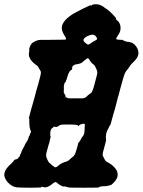

<svg xmlns="http://www.w3.org/2000/svg" viewBox="-28 -842 666 896"><path d="M97 -184Q98 -184 97 -183ZM408 -821Q422 -824 435 -820Q445 -817 454 -811Q458 -808 462.5 -804.5Q467 -801 471 -799Q487 -787 497 -776Q514 -758 513 -757Q513 -756 513 -754Q515 -748 520 -745Q522 -744 522 -745L530 -733Q534 -724 534.5 -715.5Q535 -707 533 -698Q530 -687 517 -668Q513 -662 515 -659Q516 -658 517 -658Q519 -657 538 -656H546V-655Q545 -654 547 -653Q549 -652 552 -652L554 -651Q553 -650 559 -649Q560 -649 561.5 -648Q563 -647 566 -647Q569 -647 572.5 -646.5Q576 -646 577 -646Q578 -646 579 -645Q585 -642 586 -644Q586 -644 588.5 -642.5Q591 -641 594 -638.5Q597 -636 600 -634Q609 -625 613 -616Q619 -602 618 -591Q616 -578 607 -566Q602 -559 585 -543Q580 -537 574 -528Q571 -522 567 -518Q554 -504 549 -483Q547 -477 545.5 -472.5Q544 -468 543.5 -464.5Q543 -461 539.5 -450Q536 -439 534 -430.5Q532 -422 531 -419Q527 -406 525 -396Q524 -392 522 -387Q516 -364 514 -355Q509 -335 507 -329Q506 -327 504 -319.5Q502 -312 499.5 -303.5Q497 -295 496 -291Q495 -287 493 -280Q491 -273 490 -268Q488 -260 485 -256.5Q482 -253 480 -247Q479 -244 477 -241Q475 -238 474 -235.5Q473 -233 471 -229Q467 -220 466 -206Q466 -193 467 -192Q468 -190 465 -178Q463 -172 461.5 -165Q460 -158 457 -148Q451 -129 451 -120Q451 -113 456 -107Q458 -104 461 -97Q465 -89 472 -86Q493 -75 503 -64Q511 -56 517 -46Q520 -38 521 -31Q523 -9 501 12Q493 21 487 22Q484 23 480 24Q472 27 458 27Q445 27 440 29Q433 31 433 32Q433 33 429 33.5Q425 34 361 34Q307 34 299 33.5Q291 33 282 30Q277 28 273 28Q269 28 268.5 28.5Q268 29 263 27Q252 23 240 13Q235 7 230 8Q226 8 219 14Q203 28 187 32Q180 33 175 31Q168 28 164 31Q163 32 163.5 32.5Q164 33 162.5 33Q161 33 156.5 33Q152 33 144 33.5Q136 34 121 34Q59 34 48 32Q31 29 17 17Q3 5 -3 -8Q-7 -15 -8 -23Q-9 -39 3 -56Q9 -65 23 -77Q33 -86 37 -93Q39 -96 41.5 -97Q44 -98 49 -99Q56 -101 58 -106Q60 -109 61 -109Q63 -110 66 -119Q67 -123 68 -124Q70 -126 71 -130Q71 -132 72 -133.5Q73 -135 74 -138Q75 -141 75.5 -141.5Q76 -142 76.5 -144Q77 -146 78 -146.5Q79 -147 79 -147.5Q79 -148 82 -154Q85 -160 86 -161Q87 -162 88 -166L89 -167V-169L90 -171L91 -172V-171Q92 -172 93 -175L94 -177H95Q95 -178 96 -180L97 -182H98Q99 -184 99 -185L100 -186L101 -187Q103 -191 106 -203Q108 -207 110 -210Q113 -216 113 -220Q113 -220 115 -222.5Q117 -225 117 -227Q117 -229 116 -229Q116 -232 115 -232Q115 -233 114 -235Q113 -237 113 -237.5Q113 -238 112.5 -238.5Q112 -239 112 -240Q112 -241 112 -241.5Q112 -242 112 -243Q112 -244 111.5 -244.5Q111 -245 111 -245.5Q111 -246 110.5 -246Q110 -246 110.5 -247Q111 -248 110.5 -249Q110 -250 110 -251.5Q110 -253 109.5 -257.5Q109 -262 109 -267Q109 -272 108.5 -272Q108 -272 108.5 -273.5Q109 -275 109 -277Q109 -279 108.5 -279.5Q108 -280 109 -282Q110 -288 107 -289Q106 -290 107 -292Q108 -294 110 -303.5Q112 -313 115 -323Q118 -333 119.5 -339Q121 -345 123 -351Q125 -357 126.5 -363.5Q128 -370 130 -376Q132 -382 135 -393.5Q138 -405 140 -414Q143 -424 145 -431Q147 -438 150 -448Q163 -495 163 -503Q163 -509 159 -515Q155 -520 152 -527Q149 -534 142 -538L131 -546Q132 -546 126 -551Q122 -554 122 -554.5Q122 -555 117 -561Q114 -564 114 -564.5Q114 -565 113 -568Q108 -576 107 -582Q106 -594 108 -600Q109 -605 108.5 -609Q108 -613 108.5 -615Q109 -617 109 -617Q109 -617 110 -619Q111 -621 110.5 -621.5Q110 -622 111.5 -624Q113 -626 113 -628Q113 -630 115 -632Q117 -634 118 -635Q119 -636 118 -636.5Q117 -637 121 -640Q140 -655 160 -656Q165 -656 199 -656Q275 -657 277 -657Q284 -660 275 -673Q267 -684 262 -699Q259 -709 261 -720Q266 -740 288 -759Q305 -774 333 -788Q344 -794 360 -802Q373 -808 375 -809Q381 -812 392 -817Q395 -818 396 -817Q397 -815 399 -816Q401 -817 401 -819Q402 -820 408 -821ZM411 -679Q405 -681 400 -680Q377 -675 365 -663Q356 -654 369 -643Q380 -633 385 -634Q388 -635 394 -639Q403 -646 415 -652Q422 -656 423 -657Q427 -661 423 -667Q418 -676 411 -679ZM373 -565Q370 -563 365.5 -559.5Q361 -556 358 -553Q351 -546 342 -545Q339 -544 339 -543.5Q339 -543 335 -543Q318 -541 318 -538Q317 -538 314 -536Q310 -535 309 -527Q308 -522 308 -520V-519L309 -520L311 -521L309 -519Q308 -518 305.5 -516Q303 -514 301 -513Q297 -510 295 -505Q290 -498 286 -482Q282 -468 280 -465Q280 -463 279 -460L277 -458L276 -459Q274 -457 271.5 -448Q269 -439 270 -435Q270 -425 270 -420Q268 -410 273 -404Q278 -398 278 -392Q278 -386 279 -385L280 -388L281 -391V-389Q282 -388 283 -387Q286 -384 295 -383Q300 -383 327 -383Q354 -383 359 -383Q370 -385 376 -391Q381 -397 390 -403Q399 -408 402 -415Q408 -427 416 -460Q417 -464 419 -472Q425 -493 426 -500.5Q427 -508 423 -517Q420 -522 418.5 -526.5Q417 -531 416 -532Q414 -537 408 -541.5Q402 -546 400.5 -547.5Q399 -549 399 -549.5Q399 -550 396 -553.5Q393 -557 392 -558.5Q391 -560 390 -561.5Q389 -563 389 -563Q389 -566 384.5 -569Q380 -572 373 -565ZM366 -264Q365 -264 361.5 -264.5Q358 -265 356.5 -264Q355 -263 354.5 -262.5Q354 -262 351 -262Q348 -262 346 -261Q343 -259 339 -254Q338 -252 338 -254Q337 -256 334 -258Q327 -261 293 -261Q263 -261 258 -260Q250 -258 245 -254Q238 -248 230 -250Q225 -251 223 -251Q222 -250 220 -248Q218 -246 218 -245.5Q218 -245 217 -245Q212 -243 208 -233Q207 -230 206.5 -221Q206 -212 206.5 -209Q207 -206 208 -206Q209 -206 208.5 -205.5Q208 -205 207.5 -200Q207 -195 202 -176Q200 -172 198.5 -165Q197 -158 195 -152Q187 -126 187 -117Q187 -112 190 -105Q192 -101 194 -95Q198 -85 205 -80Q209 -77 211 -74.5Q213 -72 216 -70Q219 -68 222 -66Q227 -61 231 -61Q235 -61 243 -68Q257 -80 270 -84Q273 -86 279 -87Q289 -90 297 -97Q302 -103 308 -107Q317 -113 321 -121Q325 -129 330 -147Q333 -158 335 -164.5Q337 -171 337.5 -174.5Q338 -178 340 -178Q343 -178 344 -184Q345 -186 346 -186Q348 -187 349 -192Q349 -193 350 -194Q352 -195 352 -197Q352 -198 353 -198.5Q354 -199 354 -200.5Q354 -202 355 -202Q356 -202 356 -203Q356 -204 358 -206Q363 -211 363 -214Q363 -215 363 -215Q364 -215 365 -220Q366 -225 366 -227V-228V-229Q366 -235 367 -239V-240V-249V-250Q370 -261 366 -264Z"/></svg>

Font: TT2020 Style B
Style: Italic
Weight: 400
Italic angle: -15°
Version: Version 0.2.000